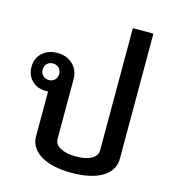

<svg xmlns="http://www.w3.org/2000/svg" viewBox="-120 -913 904 1020"><g transform="rotate(15 332.0 -403.5)"><path d="M597 -817V-129Q597 -64 536 -27Q475 10 367 10Q260 10 198 -27.5Q136 -65 136 -129V-376Q132 -375 123 -375Q76 -375 46.5 -404.5Q17 -434 17 -481Q17 -527 49 -556.5Q81 -586 131 -586Q184 -586 217 -554.5Q250 -523 250 -473V-145Q250 -115 282 -97.5Q314 -80 367 -80Q422 -80 453 -97.5Q484 -115 484 -145V-817ZM169 -480Q169 -500 156 -513Q143 -526 123 -526Q103 -526 90.5 -513Q78 -500 78 -480Q78 -461 91 -448Q104 -435 123 -435Q143 -435 156 -447.5Q169 -460 169 -480Z"/></g></svg>

Font: Sarabun SemiBold
Style: Regular
Weight: 600
Designer: Suppakit Chalermlarp | Katatrad Co.,Ltd.
Foundry: Cadson Demak Co.,Ltd.
Version: Version 1.000; ttfautohint (v1.6)